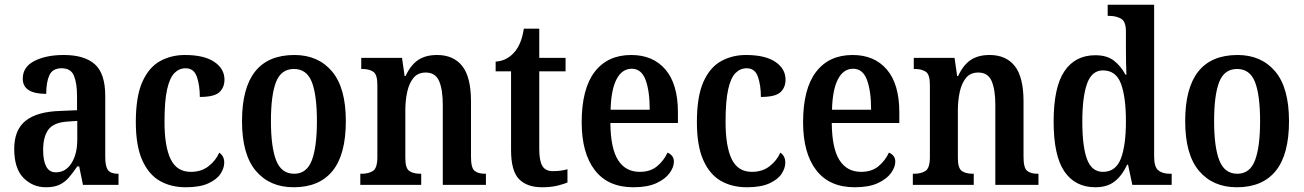

<svg xmlns="http://www.w3.org/2000/svg" viewBox="-20 -780 5500 810"><path d="M174 10Q118 10 79 -29.5Q40 -69 40 -152Q40 -232 88 -270.5Q136 -309 234 -312L305 -315V-373Q305 -429 292 -460.5Q279 -492 240 -492Q202 -492 188.5 -463Q175 -434 175 -384Q76 -384 76 -448Q76 -498 125.5 -523Q175 -548 249 -548Q336 -548 380 -509Q424 -470 424 -375V-118Q424 -77 436 -62Q448 -47 477 -47H480V0H330L314 -78H306Q287 -50 270 -30.5Q253 -11 230.5 -0.5Q208 10 174 10ZM216 -53Q257 -53 281.5 -91.5Q306 -130 306 -191V-270L263 -267Q206 -263 184 -233Q162 -203 162 -147Q162 -102 175 -77.5Q188 -53 216 -53Z M764 10Q701 10 654 -17Q607 -44 580 -104.5Q553 -165 553 -265Q553 -373 580.5 -434.5Q608 -496 655 -522Q702 -548 760 -548Q841 -548 884 -519Q927 -490 927 -444Q927 -411 905.5 -391Q884 -371 823 -371Q823 -420 810.5 -456Q798 -492 763 -492Q736 -492 716 -472Q696 -452 685 -403Q674 -354 674 -266Q674 -162 700 -108.5Q726 -55 785 -55Q829 -55 859.5 -78.5Q890 -102 905 -136Q926 -122 926 -94Q926 -71 910.5 -47Q895 -23 859 -6.5Q823 10 764 10Z M1219 10Q1118 10 1059.5 -59Q1001 -128 1001 -269Q1001 -548 1222 -548Q1322 -548 1380.5 -479Q1439 -410 1439 -269Q1439 -128 1383 -59Q1327 10 1219 10ZM1221 -47Q1274 -47 1295.5 -103.5Q1317 -160 1317 -269Q1317 -379 1295.5 -434Q1274 -489 1220 -489Q1166 -489 1144.5 -434Q1123 -379 1123 -269Q1123 -160 1145 -103.5Q1167 -47 1221 -47Z M1500 0V-47H1506Q1535 -47 1553.5 -59Q1572 -71 1572 -118V-422Q1572 -466 1554.5 -477.5Q1537 -489 1509 -489H1504V-536H1676L1687 -459H1691Q1712 -505 1743.5 -526.5Q1775 -548 1824 -548Q1893 -548 1930 -501.5Q1967 -455 1967 -352V-118Q1967 -72 1982 -59.5Q1997 -47 2026 -47H2030V0H1848V-338Q1848 -402 1832.5 -438Q1817 -474 1776 -474Q1743 -474 1724.5 -451.5Q1706 -429 1698 -392.5Q1690 -356 1690 -315V-113Q1690 -70 1707 -58.5Q1724 -47 1753 -47H1757V0Z M2267 10Q2203 10 2169.5 -24.5Q2136 -59 2136 -147V-479H2071V-520Q2098 -522 2118 -533.5Q2138 -545 2151 -561Q2164 -576 2174 -599Q2184 -622 2190 -659H2255V-536H2366V-479H2255V-151Q2255 -102 2268 -80Q2281 -58 2312 -58Q2330 -58 2345 -60Q2360 -62 2374 -66V-10Q2360 -4 2332.5 3Q2305 10 2267 10Z M2652 10Q2545 10 2489.5 -62Q2434 -134 2434 -264Q2434 -405 2488.5 -476.5Q2543 -548 2643 -548Q2735 -548 2787.5 -486.5Q2840 -425 2840 -306V-261H2555Q2556 -154 2587.5 -104.5Q2619 -55 2679 -55Q2724 -55 2752.5 -79Q2781 -103 2796 -136Q2807 -132 2815 -122.5Q2823 -113 2823 -98Q2823 -75 2805 -50Q2787 -25 2749.5 -7.5Q2712 10 2652 10ZM2721 -317Q2721 -396 2703.5 -443Q2686 -490 2645 -490Q2604 -490 2581 -445.5Q2558 -401 2556 -317Z M3131 10Q3068 10 3021 -17Q2974 -44 2947 -104.5Q2920 -165 2920 -265Q2920 -373 2947.5 -434.5Q2975 -496 3022 -522Q3069 -548 3127 -548Q3208 -548 3251 -519Q3294 -490 3294 -444Q3294 -411 3272.5 -391Q3251 -371 3190 -371Q3190 -420 3177.5 -456Q3165 -492 3130 -492Q3103 -492 3083 -472Q3063 -452 3052 -403Q3041 -354 3041 -266Q3041 -162 3067 -108.5Q3093 -55 3152 -55Q3196 -55 3226.5 -78.5Q3257 -102 3272 -136Q3293 -122 3293 -94Q3293 -71 3277.5 -47Q3262 -23 3226 -6.5Q3190 10 3131 10Z M3586 10Q3479 10 3423.5 -62Q3368 -134 3368 -264Q3368 -405 3422.5 -476.5Q3477 -548 3577 -548Q3669 -548 3721.5 -486.5Q3774 -425 3774 -306V-261H3489Q3490 -154 3521.5 -104.5Q3553 -55 3613 -55Q3658 -55 3686.5 -79Q3715 -103 3730 -136Q3741 -132 3749 -122.5Q3757 -113 3757 -98Q3757 -75 3739 -50Q3721 -25 3683.5 -7.5Q3646 10 3586 10ZM3655 -317Q3655 -396 3637.5 -443Q3620 -490 3579 -490Q3538 -490 3515 -445.5Q3492 -401 3490 -317Z M3831 0V-47H3837Q3866 -47 3884.5 -59Q3903 -71 3903 -118V-422Q3903 -466 3885.5 -477.5Q3868 -489 3840 -489H3835V-536H4007L4018 -459H4022Q4043 -505 4074.5 -526.5Q4106 -548 4155 -548Q4224 -548 4261 -501.5Q4298 -455 4298 -352V-118Q4298 -72 4313 -59.5Q4328 -47 4357 -47H4361V0H4179V-338Q4179 -402 4163.5 -438Q4148 -474 4107 -474Q4074 -474 4055.5 -451.5Q4037 -429 4029 -392.5Q4021 -356 4021 -315V-113Q4021 -70 4038 -58.5Q4055 -47 4084 -47H4088V0Z M4601 10Q4516 10 4470.5 -56.5Q4425 -123 4425 -267Q4425 -412 4470.5 -479.5Q4516 -547 4601 -547Q4650 -547 4679.5 -524Q4709 -501 4728 -465H4732Q4731 -488 4730.5 -517Q4730 -546 4730 -574V-647Q4730 -690 4709 -701.5Q4688 -713 4660 -713H4653V-760H4849V-120Q4849 -75 4867 -61Q4885 -47 4915 -47H4923V0H4757L4739 -85H4735Q4715 -41 4683.5 -15.5Q4652 10 4601 10ZM4633 -55Q4687 -55 4708.5 -110.5Q4730 -166 4730 -268Q4730 -371 4709 -427Q4688 -483 4633 -483Q4586 -483 4566 -427Q4546 -371 4546 -267Q4546 -161 4566 -108Q4586 -55 4633 -55Z M5198 10Q5097 10 5038.5 -59Q4980 -128 4980 -269Q4980 -548 5201 -548Q5301 -548 5359.5 -479Q5418 -410 5418 -269Q5418 -128 5362 -59Q5306 10 5198 10ZM5200 -47Q5253 -47 5274.5 -103.5Q5296 -160 5296 -269Q5296 -379 5274.5 -434Q5253 -489 5199 -489Q5145 -489 5123.5 -434Q5102 -379 5102 -269Q5102 -160 5124 -103.5Q5146 -47 5200 -47Z"/></svg>

Font: Noto Serif Hebrew Condensed SemiBold
Style: Regular
Weight: 600
Width: 3
Designer: Monotype Design Team
Foundry: Monotype Imaging Inc.
Version: Version 2.004; ttfautohint (v1.8.4.7-5d5b)